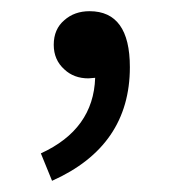

<svg xmlns="http://www.w3.org/2000/svg" viewBox="-20 -137 309 343"><path d="M53 137Q147 94 150 2L138 3Q112 3 95 -13Q76 -30 76 -57Q76 -85 95 -101Q113 -117 140 -117Q212 -117 212 -17Q212 124 73 186Z"/></svg>

Font: Source Han Sans CN Normal
Style: Regular
Weight: 350
Designer: Ryoko NISHIZUKA 西塚涼子 (kana, bopomofo & ideographs); Paul D. Hunt (Latin, Greek & Cyrillic); Sandoll Communications 산돌커뮤니
Foundry: Adobe
Version: Version 2.004;hotconv 1.0.118;makeotfexe 2.5.65603